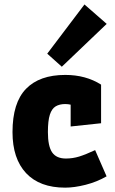

<svg xmlns="http://www.w3.org/2000/svg" viewBox="-20 -842 520 869"><path d="M274.9 7.3Q159.7 7.3 98.1 -58.3Q36.6 -124 36.6 -244.1Q36.6 -377 97.7 -439.9Q158.7 -502.9 275.4 -502.9Q368.2 -502.9 437.5 -459V-284.2L299.8 -269.5V-456.1L381.3 -330.6Q360.4 -346.2 330.1 -358.6Q299.8 -371.1 275.4 -371.1Q249.5 -371.1 231.9 -360.6Q214.4 -350.1 205.6 -322.8Q196.8 -295.4 196.8 -244.1Q196.8 -180.7 215.8 -152.6Q234.9 -124.5 278.3 -124.5Q309.1 -124.5 338.4 -133.5Q367.7 -142.6 410.6 -162.6L462.4 -43.9Q418.5 -18.6 367.4 -5.6Q316.4 7.3 274.9 7.3ZM259.8 -540 193.8 -599.1 362.3 -821.8 462.9 -733.9Z"/></svg>

Font: Anaheim ExtraBold
Style: Regular
Weight: 800
Version: Version 2.001